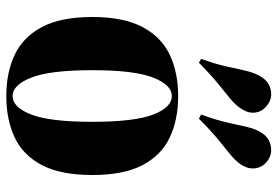

<svg xmlns="http://www.w3.org/2000/svg" viewBox="-156 -712 882 610"><g transform="rotate(90 285.0 -407.0)"><path d="M285 -532Q360 -532 416.5 -505.5Q473 -479 504.5 -419Q536 -359 536 -259Q536 -159 504.5 -99Q473 -39 416.5 -12.5Q360 14 285 14Q211 14 154.5 -12.5Q98 -39 66 -99Q34 -159 34 -259Q34 -359 66 -419Q98 -479 154.5 -505.5Q211 -532 285 -532ZM285 -512Q250 -512 226.5 -452.5Q203 -393 203 -259Q203 -125 226.5 -65.5Q250 -6 285 -6Q321 -6 344 -65.5Q367 -125 367 -259Q367 -393 344 -452.5Q321 -512 285 -512ZM491 -816Q511 -801 514.5 -778Q518 -755 503 -732Q491 -714 470.5 -697.5Q450 -681 422 -658Q394 -635 357 -598L344 -605Q362 -655 370 -691.5Q378 -728 384 -753.5Q390 -779 402 -797Q416 -820 442 -826Q468 -832 491 -816ZM313 -816Q334 -801 337.5 -778Q341 -755 325 -732Q314 -714 293.5 -697.5Q273 -681 245 -658Q217 -635 179 -598L167 -605Q185 -655 192.5 -691.5Q200 -728 206.5 -753.5Q213 -779 225 -797Q239 -820 265 -826Q291 -832 313 -816Z"/></g></svg>

Font: Playfair Display ExtraBold
Style: Regular
Weight: 800
Designer: Claus Eggers Sørensen
Foundry: Claus Eggers Sørensen
Version: Version 1.203